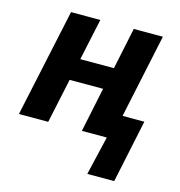

<svg xmlns="http://www.w3.org/2000/svg" viewBox="-109 -643 879 937"><g transform="rotate(15 330.0 -175.0)"><path d="M18 0H166L214 -225H383L336 0H462L416 196H552L619 -122H509L599 -546H452L408 -336H238L283 -546H135Z"/></g></svg>

Font: BC Sans
Style: Bold Italic
Weight: 700
Italic angle: -12°
Designer: Monotype Design Team
Province of B.C.
Foundry: Monotype Imaging Inc.
Version: Version 2.000;GOOG;noto-source:20170915:90ef993387c0